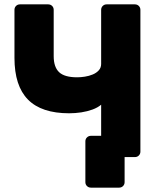

<svg xmlns="http://www.w3.org/2000/svg" viewBox="-20 -720 739 880"><path d="M526 140H396.8Q386.1 140 378.7 132.8Q371.3 125.5 371.3 114.9V-72.4Q371.3 -83 378.7 -90.2Q386.1 -97.5 396.8 -97.5H613.4L581 0H551.1V114.9Q551.1 125.5 543.9 132.8Q536.6 140 526 140ZM468.8 0Q458.1 0 450.9 -7.2Q443.6 -14.5 443.6 -25.1V-240.1Q428 -226.8 404.1 -218Q380.3 -209.3 352.6 -205Q324.9 -200.8 296.9 -200.8Q170.1 -200.8 108.2 -263.6Q46.3 -326.4 46.3 -454.6V-674.9Q46.3 -685.5 53.5 -692.8Q60.8 -700 71.4 -700H200.6Q211.6 -700 218.9 -692.8Q226.1 -685.5 226.1 -674.9V-462.7Q226.1 -412.7 250.9 -389.2Q275.7 -365.7 333.6 -365.7Q350.2 -365.7 369.2 -368.7Q388.1 -371.6 405.1 -378.7Q422 -385.7 432.8 -397.7Q443.6 -409.6 443.6 -427V-674.9Q443.6 -685.5 450.9 -692.8Q458.1 -700 468.8 -700H598Q609 -700 616.2 -692.8Q623.5 -685.5 623.5 -674.9V-25.1Q623.5 -14.5 616.2 -7.2Q609 0 598 0Z"/></svg>

Font: Rubik Light
Style: Regular
Weight: 300
Designer: Hubert and Fischer
Foundry: Hubert and Fischer
Version: Version 2.300;gftools[0.9.30]